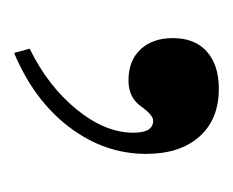

<svg xmlns="http://www.w3.org/2000/svg" viewBox="-49 -116 330 272"><g transform="rotate(90 116.0 20.0)"><path d="M55 165 49 143Q102 117 135 76.5Q168 36 168 -4Q168 -32 151 -32Q143 -32 130.5 -14.5Q118 3 94 3Q66 3 50 -14Q34 -31 34 -60Q34 -91 53 -108Q72 -125 106 -125Q149 -125 173.5 -97.5Q198 -70 198 -22Q198 37 160 87Q122 137 55 165Z"/></g></svg>

Font: Libre Bodoni
Style: Regular
Weight: 400
Designer: Pablo Impallari, Rodrigo Fuenzalida
Foundry: Pablo Impallari, Rodrigo Fuenzalida
Version: Version 1.001